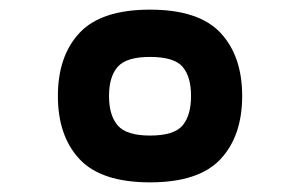

<svg xmlns="http://www.w3.org/2000/svg" viewBox="-20 -496 622 398"><path d="M482 -297Q482 -214 437 -166Q392 -118 291 -118Q190 -118 145 -166Q100 -214 100 -297Q100 -380 145 -428Q190 -476 291 -476Q392 -476 437 -428Q482 -380 482 -297ZM376 -297Q376 -337 358.5 -357.5Q341 -378 291 -378Q242 -378 224 -357.5Q206 -337 206 -297Q206 -257 224 -236Q242 -215 291 -215Q341 -215 358.5 -236Q376 -257 376 -297Z"/></svg>

Font: Bakbak One
Style: Regular
Weight: 400
Designer: Saumya Kishore and Sanchit Sawaria
Foundry: A Good Feeling
Version: Version 1.003; ttfautohint (v1.8.3)